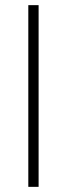

<svg xmlns="http://www.w3.org/2000/svg" viewBox="-20 -726 260 746"><path d="M90 -706H130V0H90Z"/></svg>

Font: Lineal Thin
Style: Regular
Weight: 200
Designer: Created by Frank Adebiaye with contributions from Anton Moglia & Ariel Martín Pérez
Created by Frank ADEBIAYE with FontF
Foundry: Velvetyne Type Foundry
Version: Version 2.000;Glyphs 3.2 (3227)